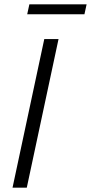

<svg xmlns="http://www.w3.org/2000/svg" viewBox="-20 -869 421 889"><path d="M38 0 185 -688H251L104 0ZM106 -803 116 -849H381L371 -803Z"/></svg>

Font: Saira Semi Condensed Light
Style: Italic
Weight: 300
Width: 4
Italic angle: -12°
Designer: Hector Gatti with collaboration of the Omnibus-Type team
Foundry: Omnibus-Type
Version: Version 1.001; ttfautohint (v1.8)